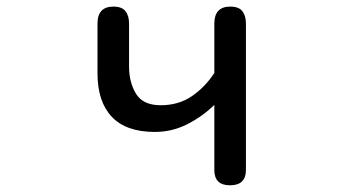

<svg xmlns="http://www.w3.org/2000/svg" viewBox="-20 -553 1040 576"><path d="M669.9 2.9Q623 2.9 623 -43V-238.3Q586.9 -203.1 541.5 -180.2Q496.1 -157.2 444.3 -157.2Q358.4 -157.2 315.4 -202.6Q272.5 -248 272.5 -333V-482.4Q272.5 -533.2 320.3 -533.2Q345.7 -533.2 356.4 -519.5Q367.2 -505.9 367.2 -482.4V-353.5Q367.2 -305.7 388.2 -271.5Q409.2 -237.3 461.9 -237.3Q515.6 -237.3 555.2 -264.2Q594.7 -291 623 -334V-482.4Q623 -533.2 670.9 -533.2Q696.3 -533.2 707 -519.5Q717.8 -505.9 717.8 -482.4V-43Q717.8 2.9 669.9 2.9Z"/></svg>

Font: Kosugi Maru
Style: Regular
Weight: 400
Designer: MOTOYA
Version: Version 4.002